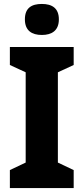

<svg xmlns="http://www.w3.org/2000/svg" viewBox="-20 -1018 423 972"><path d="M192 -998C140 -998 106 -978 106 -920C106 -863 141 -841 192 -841C242 -841 278 -863 278 -920C278 -977 243 -998 192 -998ZM353 -66V-157L273 -195V-652L353 -689V-780H30V-689L110 -652V-195L30 -157V-66Z"/></svg>

Font: Noto Sans Malayalam UI SemiCondensed ExtraBold
Style: Regular
Weight: 800
Width: 4
Designer: Jelle Bosma - Monotype Design Team
Foundry: Monotype Imaging Inc.
Version: Version 2.104